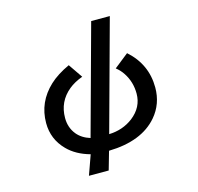

<svg xmlns="http://www.w3.org/2000/svg" viewBox="-130 -968 1261 1224"><g transform="rotate(-15 500.0 -355.5)"><path d="M576.7 -830.1H699.7L501 -104Q591.8 -106.9 659.7 -158.7Q736.8 -218.8 736.8 -308.6Q736.8 -385.7 696.3 -447.3Q678.2 -475.6 649.9 -498L744.6 -573.2Q861.8 -469.2 861.8 -315.4Q861.8 -207.5 794.4 -128.4Q690.4 -6.8 472.7 -2L438 119.1H307.6L354 -10.7Q261.7 -36.1 206.1 -92.8Q130.9 -168.9 130.9 -275.9Q130.9 -414.1 235.4 -511.7Q285.2 -558.1 365.7 -595.2L429.7 -502Q375 -481.9 339.4 -452.6Q255.9 -384.3 255.9 -275.9Q255.9 -212.9 292.5 -167Q323.7 -128.4 379.9 -110.8Z"/></g></svg>

Font: FORM UDPGothic
Style: Bold
Weight: 700
Foundry: Pronama LLC
Version: Version 1.051